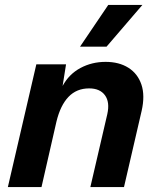

<svg xmlns="http://www.w3.org/2000/svg" viewBox="-20 -762 647 782"><path d="M12 0 128 -500H249L235 -412Q261 -460 307.5 -485Q354 -510 410 -510Q465 -510 503 -486Q541 -462 556 -417.5Q571 -373 557 -311L485 0H348L417 -297Q428 -346 407.5 -374Q387 -402 343 -402Q292 -402 259 -367.5Q226 -333 210 -267L149 0ZM421 -742H560L414 -572H306Z"/></svg>

Font: Work Sans SemiBold
Style: Italic
Weight: 600
Italic angle: -13°
Designer: Wei Huang
Foundry: Wei Huang
Version: Version 2.012; ttfautohint (v1.8.3)